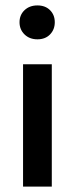

<svg xmlns="http://www.w3.org/2000/svg" viewBox="-20 -688 276 708"><path d="M65 -451H171V0H65ZM118 -543Q89 -543 70.5 -561Q52 -579 52 -606Q52 -633 70.5 -650.5Q89 -668 118 -668Q147 -668 164.5 -650.5Q182 -633 182 -606Q182 -579 164.5 -561Q147 -543 118 -543Z"/></svg>

Font: Tilda Sans Semibold
Style: Regular
Weight: 600
Designer: ParaType Ltd
Foundry: ParaType Ltd
Version: Version 1.009